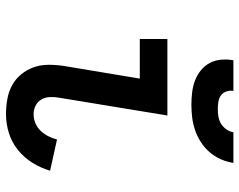

<svg xmlns="http://www.w3.org/2000/svg" viewBox="-99 -691 798 640"><g transform="rotate(90 300.0 -371.0)"><path d="M361 8Q335 8 310 3.5Q285 -1 264 -12.5Q243 -24 227.5 -43Q212 -62 204 -85Q196 -108 196 -134Q196 -160 200 -186L242 -438H110V-530H365L306 -171Q303 -155 303.5 -139.5Q304 -124 311 -111Q318 -98 331.5 -91Q345 -84 361 -84Q376 -84 390.5 -90Q405 -96 416 -107.5Q427 -119 434 -133Q441 -147 445 -162L549 -139Q540 -108 522.5 -80Q505 -52 479.5 -31.5Q454 -11 423 -1.5Q392 8 361 8ZM329 -610Q308 -610 287.5 -612.5Q267 -615 248.5 -622Q230 -629 214.5 -641.5Q199 -654 190 -671Q181 -688 179 -708.5Q177 -729 181 -750H283Q281 -738 285 -726.5Q289 -715 298 -708.5Q307 -702 319 -700Q331 -698 343 -698Q356 -698 368.5 -700Q381 -702 392 -708.5Q403 -715 411 -726.5Q419 -738 421 -750H523Q520 -729 511 -708.5Q502 -688 487.5 -671Q473 -654 453.5 -641.5Q434 -629 413 -622Q392 -615 371 -612.5Q350 -610 329 -610Z"/></g></svg>

Font: Iosevka Curly SmBdEx
Style: Italic
Weight: 600
Width: 7
Italic angle: -9°
Monospace: yes
Designer: Belleve Invis
Foundry: Belleve Invis
Version: Version 11.1.0; ttfautohint (v1.8.3)